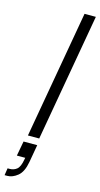

<svg xmlns="http://www.w3.org/2000/svg" viewBox="-151 -741 532 1017"><g transform="rotate(15 115.0 -232.5)"><path d="M178 -700H240L117 0H55ZM41 37H116L99 134Q89 190 61 212.5Q33 235 5 235H-10L-4 196H8Q30 196 46.5 182.5Q63 169 70 128L72 118H26Z"/></g></svg>

Font: Overused Grotesk Book
Style: Italic
Weight: 350
Italic angle: -10°
Version: Version 0.003